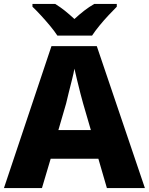

<svg xmlns="http://www.w3.org/2000/svg" viewBox="-20 -950 752 970"><path d="M520 0 477 -148H236L192 0H0L240 -717H469L712 0ZM400 -427Q395 -444 386.5 -477Q378 -510 369.5 -545.5Q361 -581 356 -603Q352 -580 343.5 -546.5Q335 -513 327 -481Q319 -449 314 -427L275 -293H439ZM270 -770Q255 -793 232.5 -820Q210 -847 186.5 -872.5Q163 -898 144 -916V-930H259Q285 -914 307.5 -896Q330 -878 356 -854Q382 -878 406 -896.5Q430 -915 456 -930H570V-916Q553 -899 529 -873.5Q505 -848 482.5 -820.5Q460 -793 445 -770Z"/></svg>

Font: Noto Sans Oriya ExtraBold
Style: Regular
Weight: 800
Version: Version 2.003